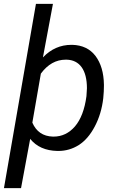

<svg xmlns="http://www.w3.org/2000/svg" viewBox="-36 -770 620 993"><path d="M498 -261.7C500.5 -286.1 501.5 -307.1 501.5 -325.7C501.5 -328.1 501.5 -330.1 501.5 -332.5C500.5 -394 485.8 -443.4 458 -480.5C429.7 -517.6 389.6 -536.6 338.4 -538.1C336.9 -538.1 335 -538.1 333.5 -538.1C276.4 -538.1 227.5 -516.6 186 -473.1L237.8 -750H149.9L-15.6 203.1H72.8L120.1 -51.8C152.8 -11.2 199.7 9.3 260.3 10.7C262.2 10.7 263.7 10.7 265.6 10.7C303.7 10.7 339.4 0.5 371.6 -20C403.8 -40.5 431.2 -72.3 454.1 -115.7C477.1 -159.2 491.7 -207.5 498 -261.7ZM411.1 -272.5C401.9 -203.6 381.8 -151.4 351.6 -116.2C321.3 -81.1 284.2 -63.5 241.2 -63.5C240.2 -63.5 238.8 -63.5 237.8 -63.5C186.5 -64.9 151.4 -89.4 131.3 -135.7L175.3 -389.2C210.9 -437.5 253.9 -461.4 304.2 -461.4C305.7 -461.4 306.6 -461.4 308.1 -461.4C376 -460 413.6 -407.7 413.6 -313.5Z"/></svg>

Font: Roboto
Style: Italic
Weight: 400
Italic angle: -12°
Designer: Google
Version: Version 2.137; 2017